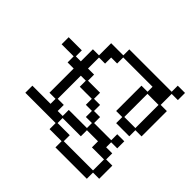

<svg xmlns="http://www.w3.org/2000/svg" viewBox="-192 -1102 1384 1384"><g transform="rotate(-45 500.0 -410.5)"><path d="M31 -355H94V-478H156V-787H228V-602H279V-664H526V-726H588V-849H660V-715H599V-664H722V-602H846V-478H907V-46H969V28H896V-35H784V28H526V-35H464V-169H526V-231H784V-169H835V-468H773V-529H711V-591H599V-529H537V-406H475V-344H413V-282H352V-107H413V-35H341V-97H290V-35H228V28H94V-35H31ZM341 -293V-355H403V-417H464V-540H526V-591H290V-529H228V-478H290V-293ZM217 -46V-169H279V-282H217V-468H166V-344H105V-46ZM773 -46V-159H537V-46Z"/></g></svg>

Font: DotGothic16
Style: Regular
Weight: 400
Designer: Fontworks Inc.
Foundry: Fontworks Inc.
Version: Version 1.100